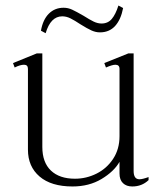

<svg xmlns="http://www.w3.org/2000/svg" viewBox="-20 -664 597 694"><path d="M145 -544 128 -553Q135 -593 156.5 -614.5Q178 -636 210 -636Q226 -636 241 -629Q256 -622 282 -607Q304 -593 318.5 -586Q333 -579 347 -579Q370 -579 384 -595.5Q398 -612 408 -644L425 -635Q417 -593 396 -570Q375 -547 341 -547Q326 -547 310.5 -554Q295 -561 271 -576Q250 -590 235 -597.5Q220 -605 205 -605Q163 -605 145 -544ZM517 -24V-13Q493 10 458 10Q437 10 424.5 -2Q412 -14 412 -37V-79Q392 -44 347 -17Q302 10 242 10Q165 10 123 -26Q81 -62 81 -123V-415Q81 -430 67 -430Q53 -430 33 -420L27 -436L113 -471H133V-133Q133 -77 164 -47.5Q195 -18 251 -18Q292 -18 329 -36.5Q366 -55 389 -90Q412 -125 412 -172V-415Q412 -430 397 -430Q386 -430 363 -420L357 -436L444 -471H463V-46Q463 -16 484 -16Q495 -16 517 -24Z"/></svg>

Font: Taviraj ExtraLight
Style: Regular
Weight: 275
Designer: Katatrad Team
Foundry: CadsonDemak
Version: Version 1.001